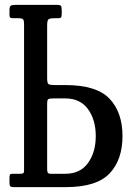

<svg xmlns="http://www.w3.org/2000/svg" viewBox="-20 -770 543 790"><path d="M63 -55Q72 -55 75.5 -57.2Q79 -59.5 79 -68V-671Q79 -685.5 75.2 -690.2Q71.5 -695 56 -695H35Q25.5 -695 22.2 -697.5Q19 -700 19 -709V-727Q19 -743.5 24.8 -746.8Q30.5 -750 46 -750H213Q228 -750 231 -745.5Q234 -741 234 -726V-715Q234 -703.5 231.8 -699.2Q229.5 -695 218 -695H203Q183 -695 178.5 -689.5Q174 -684 174 -663.5V-448Q174 -427.5 179.8 -423.8Q185.5 -420 206 -420H249Q377.5 -420 430.8 -363.8Q484 -307.5 484 -210Q484 -112.5 430.8 -56.2Q377.5 0 249 0H37.5Q26.5 0 22.8 -3.2Q19 -6.5 19 -18V-38.5Q19 -47.5 20.8 -51.2Q22.5 -55 31.5 -55ZM199 -365Q183.5 -365 178.8 -362Q174 -359 174 -343V-74.5Q174 -64.5 176.5 -59.8Q179 -55 188.5 -55H249Q310 -55 342 -99.2Q374 -143.5 374 -210Q374 -277 342 -321Q310 -365 249 -365Z"/></svg>

Font: Besley* Condensed
Style: Regular
Weight: 400
Width: 3
Designer: Owen Earl
Foundry: indestructible type*
Version: Version 3.000; ttfautohint (v1.8.3)